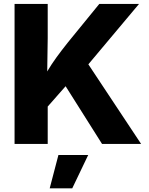

<svg xmlns="http://www.w3.org/2000/svg" viewBox="-20 -748 775 998"><path d="M184.6 -145V-302.7Q206.1 -344.2 227.1 -379.4Q248 -414.6 273.7 -450Q299.3 -485.4 334 -528.8L496.1 -727.5H702.6L397 -363.3L381.8 -368.7ZM55.7 0V-727.5H228V-548.8L225.1 -352.1L228 -268.1V0ZM510.3 0 314 -311 422.4 -439 713.4 0ZM238.3 231 283.7 57.6H438.5L355.5 231Z"/></svg>

Font: Inter 16pt ExtraBold
Style: Regular
Weight: 800
Version: Version 4.001;git-66647c0bb